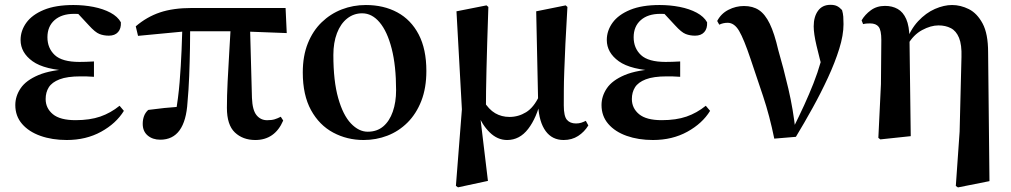

<svg xmlns="http://www.w3.org/2000/svg" viewBox="-20 -573 4255 808"><path d="M260.9 16.2Q199.5 16.2 150.4 -1.2Q101.4 -18.5 72.9 -51.5Q44.4 -84.5 44.4 -130.8Q44.4 -168.4 67 -201.7Q89.6 -235 141.8 -257.1Q194 -279.1 282.4 -283.1V-274.3Q167.6 -278.8 117.1 -315.2Q66.6 -351.5 66.6 -404.7Q66.6 -443.9 90.9 -477.5Q115.2 -511 164.6 -531.5Q214.1 -551.9 289 -551.9Q333 -551.9 373.7 -543.9Q414.5 -535.8 444.9 -519.6Q475.3 -503.3 488.7 -479.2Q490.2 -452.9 476.8 -437.9Q463.4 -422.9 438.1 -422.9Q416.6 -422.9 398.6 -429.9Q380.7 -436.8 354.2 -466.1L291.2 -533.9L352.5 -534.8L374.7 -509.1Q347.5 -511.9 328.4 -513.3Q309.2 -514.7 291.4 -514.7Q239.6 -514.7 209.6 -488.3Q179.6 -461.8 179.6 -416.3Q179.6 -370.3 210.5 -341.3Q241.5 -312.4 314.1 -312.4Q328.8 -312.4 342.7 -312.9Q356.7 -313.4 375.4 -314.4V-249.8Q352.3 -251.6 340.5 -251.6Q328.7 -251.6 319.3 -251.6Q262.7 -251.6 230.6 -239.1Q198.6 -226.7 185.3 -205.6Q172.1 -184.5 172.1 -156.2Q172.1 -117.7 202.4 -92.5Q232.7 -67.3 298.1 -67.3Q358.3 -67.3 402 -82.4Q445.6 -97.5 483.2 -127.9L501.3 -106.5Q468.7 -53.4 405.5 -18.6Q342.3 16.2 260.9 16.2Z M654.5 14.9Q622.3 14.9 601.4 -2.8Q580.6 -20.5 580.6 -51.8Q580.6 -69.5 586.1 -84.4Q591.6 -99.3 603.8 -110.4Q637.2 -114.9 671.4 -118.5Q705.7 -122 744.7 -124.7L718.8 -95.7Q730.4 -159.4 735.9 -227.7Q741.4 -296 744.1 -361.3Q746.8 -426.6 748.3 -482H780.5Q780.5 -431.1 779.5 -371.7Q778.5 -312.4 776.2 -253.3Q773.9 -194.3 769.1 -142.7Q764.4 -64.5 735.8 -24.8Q707.2 14.9 654.5 14.9ZM560.9 -422.1 551.3 -462.2Q597.5 -501.9 653.2 -520.7Q708.9 -539.4 787.8 -539.4H1181.8L1186.7 -433.8L983.1 -441.5H765ZM1054.5 16.2Q1001.9 16.2 968.4 -15.6Q934.9 -47.4 934.9 -119.3Q934.9 -169 937.9 -228.9Q940.8 -288.8 944.8 -353.8Q948.7 -418.8 952.2 -482H1031.6L1040.3 -160.9Q1042.3 -109.4 1059.6 -88.3Q1076.9 -67.1 1104.2 -67.1Q1123.2 -67.1 1135.7 -70.9Q1148.2 -74.7 1161.6 -81.7L1171.8 -65.8Q1154.4 -24.9 1124.8 -4.3Q1095.2 16.2 1054.5 16.2Z M1510.2 16.2Q1440.5 16.2 1382.1 -15.1Q1323.6 -46.4 1288.9 -109.5Q1254.2 -172.7 1254.2 -267.9Q1254.2 -337.8 1275.5 -390.7Q1296.7 -443.6 1333.8 -479.3Q1370.8 -515 1418.5 -533.5Q1466.2 -551.9 1519.6 -551.9Q1594.8 -551.9 1652.3 -520.8Q1709.7 -489.7 1742 -428Q1774.3 -366.2 1774.3 -274.3Q1774.3 -202.9 1753.1 -148.4Q1731.8 -94 1694.9 -57.2Q1658 -20.5 1610.4 -2.1Q1562.8 16.2 1510.2 16.2ZM1527.4 -18.7Q1566.5 -18.7 1592.8 -41Q1619.1 -63.3 1633 -103.1Q1646.9 -142.8 1646.9 -193.3Q1646.9 -296.1 1628.3 -368.4Q1609.8 -440.6 1577.6 -478.8Q1545.5 -517 1504.1 -517Q1468.5 -517 1440.9 -495.1Q1413.3 -473.2 1398.1 -433.5Q1382.9 -393.7 1382.9 -341.7Q1382.9 -231.8 1403.3 -160.1Q1423.6 -88.3 1456.8 -53.5Q1490 -18.7 1527.4 -18.7Z M1898.6 209.1 1923.8 -112.8 1901 -525.4 2027.4 -550.4 2035.2 -543.7Q2032.4 -458.5 2030.4 -394.8Q2028.4 -331 2027.3 -281.3Q2026.2 -231.6 2025.5 -190.3Q2024.9 -148.9 2024.9 -108.5L2000.6 -84.9L2033.4 188.3L1907.4 215.4ZM2352 16.2Q2303.8 16.2 2276.3 -21.4Q2248.8 -59 2244.9 -128.4V-132.1L2236.5 -525.4L2360.6 -550.4L2367.9 -543.7Q2362.4 -454.3 2359.4 -388.6Q2356.4 -323 2354.7 -275.1Q2352.9 -227.1 2352.8 -192Q2352.6 -156.9 2352.6 -129.6Q2352.6 -84 2365.9 -68.7Q2379.1 -53.4 2404.1 -53.4Q2416.9 -53.4 2426.8 -56.8Q2436.7 -60.2 2445.3 -64.5L2455.9 -45.1Q2439.3 -17.8 2413 -0.8Q2386.7 16.2 2352 16.2ZM2114.1 16.2Q2073.2 16.2 2040.6 -16.1Q2008 -48.4 1989.6 -96.3H1986.8L2014.5 -148.8Q2037.1 -112.1 2064 -96.5Q2090.8 -80.9 2124.2 -80.9Q2161.6 -80.9 2193.9 -100.7Q2226.2 -120.5 2249.1 -169.2L2260.7 -156.5H2257.2Q2238.5 -76.9 2202.6 -30.4Q2166.8 16.2 2114.1 16.2Z M2727.9 16.2Q2666.5 16.2 2617.4 -1.2Q2568.4 -18.5 2539.9 -51.5Q2511.4 -84.5 2511.4 -130.8Q2511.4 -168.4 2534 -201.7Q2556.6 -235 2608.8 -257.1Q2661 -279.1 2749.4 -283.1V-274.3Q2634.6 -278.8 2584.1 -315.2Q2533.6 -351.5 2533.6 -404.7Q2533.6 -443.9 2557.9 -477.5Q2582.2 -511 2631.6 -531.5Q2681.1 -551.9 2756 -551.9Q2800 -551.9 2840.7 -543.9Q2881.5 -535.8 2911.9 -519.6Q2942.3 -503.3 2955.7 -479.2Q2957.2 -452.9 2943.8 -437.9Q2930.4 -422.9 2905.1 -422.9Q2883.6 -422.9 2865.6 -429.9Q2847.7 -436.8 2821.2 -466.1L2758.2 -533.9L2819.5 -534.8L2841.7 -509.1Q2814.5 -511.9 2795.4 -513.3Q2776.2 -514.7 2758.4 -514.7Q2706.6 -514.7 2676.6 -488.3Q2646.6 -461.8 2646.6 -416.3Q2646.6 -370.3 2677.5 -341.3Q2708.5 -312.4 2781.1 -312.4Q2795.8 -312.4 2809.7 -312.9Q2823.7 -313.4 2842.4 -314.4V-249.8Q2819.3 -251.6 2807.5 -251.6Q2795.7 -251.6 2786.3 -251.6Q2729.7 -251.6 2697.6 -239.1Q2665.6 -226.7 2652.3 -205.6Q2639.1 -184.5 2639.1 -156.2Q2639.1 -117.7 2669.4 -92.5Q2699.7 -67.3 2765.1 -67.3Q2825.3 -67.3 2869 -82.4Q2912.6 -97.5 2950.2 -127.9L2968.3 -106.5Q2935.7 -53.4 2872.5 -18.6Q2809.3 16.2 2727.9 16.2Z M3238.4 10.4Q3219 -85.1 3191.4 -167.9Q3163.8 -250.6 3138.4 -325.6Q3110.6 -408.5 3090.5 -442.8Q3070.4 -477.1 3042.3 -477.1Q3022.9 -477.1 3006.9 -469.1L2998.2 -484.7Q3014.4 -515.8 3045.5 -531.7Q3076.5 -547.7 3110.9 -547.7Q3148.3 -547.7 3174 -530.5Q3199.8 -513.4 3219.4 -473.1Q3239 -432.7 3255.2 -362.4Q3276.9 -288.2 3297.6 -200Q3318.3 -111.8 3328.2 -18.2H3310.1L3317.6 -33.3Q3343.1 -84.4 3364.3 -130.6Q3385.4 -176.8 3403.1 -221.5Q3420.8 -266.3 3434.4 -313.9Q3448 -361.6 3458.6 -415.3L3448.2 -256.3Q3428.1 -330.2 3416.2 -380.8Q3404.3 -431.4 3404.3 -462Q3404.3 -502.5 3422.5 -527.6Q3440.6 -552.7 3475 -552.7Q3491.5 -552.7 3502.3 -547.5Q3513 -542.3 3523.6 -530.7Q3527.8 -516.3 3528.8 -503Q3529.8 -489.8 3529.8 -471.2Q3529.8 -425.1 3511.8 -367.5Q3493.9 -310 3464.5 -246.5Q3435.2 -183 3399.8 -119Q3364.5 -55.1 3329.4 2.8Z M3676.4 7.1 3687.3 -218.7 3688.9 -404.9Q3688.9 -445.6 3677.7 -460.1Q3666.6 -474.5 3641.5 -474.5Q3634.2 -474.5 3627.3 -474Q3620.4 -473.5 3612.2 -471.5L3605.9 -487.3Q3620 -511.7 3644.9 -529.9Q3669.8 -548.2 3704.5 -548.2Q3735 -548.2 3757.9 -535.2Q3780.7 -522.3 3793.7 -492.8Q3806.7 -463.3 3807.5 -411.7V-407.7L3812.7 0L3684.7 13.6ZM4002.4 209.7 4018.4 -18.9 4026.2 -332.9Q4027.9 -384.8 4015.9 -413.9Q4004 -442.9 3981.5 -454.5Q3959 -466.1 3929.6 -466.1Q3897 -466.1 3860.5 -446.4Q3823.9 -426.7 3799.6 -384.4L3788.8 -393.2H3791.6Q3810.9 -448.5 3843.7 -483.7Q3876.6 -518.8 3914.6 -535.4Q3952.7 -551.9 3986.6 -551.9Q4022.4 -551.9 4057.2 -534.6Q4092 -517.2 4115.2 -474Q4138.3 -430.9 4138.3 -352.9L4144 189.3L4011.4 215.7Z"/></svg>

Font: Noto Serif TC
Style: Regular
Weight: 200
Designer: Ryoko NISHIZUKA 西塚涼子 (kana & ideographs); Frank Grießhammer (Latin, Greek & Cyrillic); Wenlong ZHANG 张文龙 (bopomofo); San
Foundry: Adobe
Version: Version 2.001;hotconv 1.1.0;makeotfexe 2.6.0